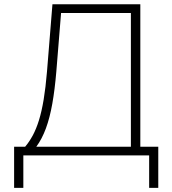

<svg xmlns="http://www.w3.org/2000/svg" viewBox="-20 -748 830 924"><path d="M47.9 156.2V-42H101.1Q120.6 -64.9 137.5 -95.9Q154.3 -127 167.5 -169.4Q180.7 -211.9 190.2 -269.3Q199.7 -326.7 206.1 -402.8L232.4 -727.5H655.3V-42H741.7V156.2H697.8V0H92.3V156.2ZM154.8 -42H609.9V-685.5H273.9L251 -402.8Q243.7 -316.4 231.7 -248.8Q219.7 -181.2 200.9 -130.1Q182.1 -79.1 154.8 -42Z"/></svg>

Font: Inter 20pt ExtraLight
Style: Regular
Weight: 250
Version: Version 4.001;git-66647c0bb